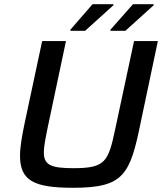

<svg xmlns="http://www.w3.org/2000/svg" viewBox="-20 -883 769 911"><path d="M314 -742V-737H384L518 -858V-863H419ZM504 -742V-737H575L709 -858V-863H611ZM326 8C568 8 597 -53 648 -304L729 -688H616L527 -272C494 -115 480 -85 328 -85C222 -85 188 -100 188 -160C188 -187 195 -222 205 -272L293 -688H180L98 -304C84 -237 75 -185 75 -144C75 -27 139 8 326 8Z"/></svg>

Font: Saira UNSAM Medium Italic
Style: Regular
Weight: 500
Italic angle: -12°
Designer: Hector Gatti with collaboration of the Omnibus-Type team
Foundry: Omnibus-Type
Version: Version 0.072;PS 000.072;hotconv 1.0.88;makeotf.lib2.5.64775